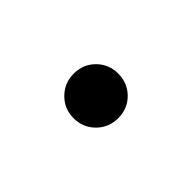

<svg xmlns="http://www.w3.org/2000/svg" viewBox="-13 -402 626 626"><g transform="rotate(-45 300.0 -89.0)"><path d="M300 13.5Q257 13.5 227 -16.2Q197 -46 197 -89.5Q197 -132.5 227 -162.2Q257 -192 300 -192Q344 -192 373.5 -162.2Q403 -132.5 403 -89.5Q403 -46 373.5 -16.2Q344 13.5 300 13.5Z"/></g></svg>

Font: Google Sans Code
Style: Regular
Weight: 400
Monospace: yes
Designer: Google Sans Code Authors
Foundry: Google LLC
Version: Version 6.000